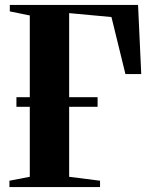

<svg xmlns="http://www.w3.org/2000/svg" viewBox="-20 -763 618 783"><path d="M18.5 0V-26L101.5 -42V-700L20 -716.5V-743H543L556 -461H491.5L434.5 -693.5L262 -709.5V-42L388 -26V0ZM47 -327.5V-366.5H378V-327.5Z"/></svg>

Font: Merriweather 120pt
Style: Bold
Weight: 700
Designer: Eben Sorkin
Foundry: Eben Sorkin
Version: Version 2.100